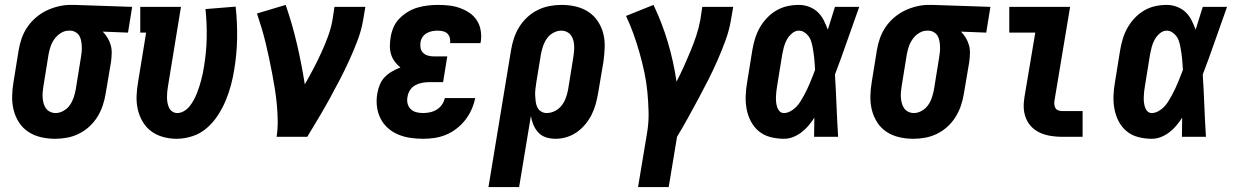

<svg xmlns="http://www.w3.org/2000/svg" viewBox="-20 -558 5040 783"><path d="M205 8Q175 8 147 1.5Q119 -5 96 -20Q73 -35 58 -58Q43 -81 36 -108Q29 -135 29.5 -164.5Q30 -194 35 -223L56 -353Q60 -378 68.5 -402Q77 -426 91.5 -447.5Q106 -469 126.5 -486.5Q147 -504 170 -515Q193 -526 218 -532Q243 -538 267 -538Q271 -538 275 -538Q279 -538 283 -538L519 -530L502 -425L399 -429Q410 -418 418.5 -404Q427 -390 431.5 -374Q436 -358 435.5 -341Q435 -324 433 -307L411 -177Q407 -152 399 -128Q391 -104 377.5 -82Q364 -60 344.5 -42Q325 -24 301.5 -12.5Q278 -1 253.5 3.5Q229 8 205 8ZM207 -97Q223 -97 239 -106Q255 -115 265 -129.5Q275 -144 280.5 -160.5Q286 -177 289 -194L310 -324Q312 -335 313 -346.5Q314 -358 313.5 -369Q313 -380 311 -391Q309 -402 304 -411Q299 -420 289.5 -426Q280 -432 269 -433H265Q264 -433 263 -433Q262 -433 260 -433Q244 -433 228.5 -423.5Q213 -414 202.5 -399.5Q192 -385 186.5 -369Q181 -353 178 -336L157 -206Q155 -194 154 -182Q153 -170 154 -158.5Q155 -147 158 -136Q161 -125 167.5 -116Q174 -107 184.5 -102Q195 -97 207 -97Z M700 8Q672 8 645 0.5Q618 -7 597 -22.5Q576 -38 562 -61.5Q548 -85 542 -111.5Q536 -138 537 -166.5Q538 -195 543 -223L576 -425H552V-530H718L665 -206Q665 -206 665 -206Q665 -206 665 -206Q663 -195 662 -183.5Q661 -172 661 -161Q661 -150 663 -139Q665 -128 669.5 -118.5Q674 -109 683 -103Q692 -97 703 -97Q703 -97 703 -97Q703 -97 703 -97Q717 -97 730.5 -105Q744 -113 753.5 -125Q763 -137 770 -150Q777 -163 782.5 -176.5Q788 -190 792.5 -204Q797 -218 800.5 -231.5Q804 -245 807 -259Q810 -273 812 -287Q822 -347 823 -405Q824 -463 818 -521L941 -531Q948 -467 947 -402.5Q946 -338 935 -273Q930 -241 921.5 -209.5Q913 -178 900 -147Q887 -116 868 -87Q849 -58 823 -35.5Q797 -13 764.5 -2.5Q732 8 700 8Z M1108 0Q1113 -33 1112.5 -66Q1112 -99 1109 -131Q1106 -163 1101 -195Q1096 -227 1090 -258Q1084 -289 1077.5 -320Q1071 -351 1063.5 -382Q1056 -413 1047 -443Q1038 -473 1028 -503L1145 -538Q1172 -460 1191 -378.5Q1210 -297 1223 -214Q1241 -245 1258 -277.5Q1275 -310 1290 -342.5Q1305 -375 1317.5 -409Q1330 -443 1336 -477L1344 -530H1470L1461 -477Q1454 -435 1438.5 -394Q1423 -353 1404.5 -312.5Q1386 -272 1365.5 -232.5Q1345 -193 1323.5 -154Q1302 -115 1279 -76.5Q1256 -38 1233 0Z M1705 8Q1678 8 1652 4Q1626 0 1602.5 -10Q1579 -20 1560.5 -37Q1542 -54 1531 -76.5Q1520 -99 1517 -125.5Q1514 -152 1519 -178Q1522 -196 1529 -213Q1536 -230 1549 -243.5Q1562 -257 1578.5 -266.5Q1595 -276 1613 -283Q1600 -293 1590 -306.5Q1580 -320 1575 -336Q1570 -352 1570 -370Q1570 -388 1573 -405Q1576 -426 1584.5 -446Q1593 -466 1608.5 -482Q1624 -498 1643 -509.5Q1662 -521 1682.5 -527Q1703 -533 1724 -535.5Q1745 -538 1765 -538Q1789 -538 1811.5 -535.5Q1834 -533 1855 -525.5Q1876 -518 1894 -506Q1912 -494 1924 -476Q1936 -458 1940 -435.5Q1944 -413 1941 -390Q1940 -388 1940 -386Q1940 -384 1939 -382H1815Q1815 -382 1815 -383Q1815 -384 1816 -384Q1817 -395 1814 -405Q1811 -415 1804 -421.5Q1797 -428 1786.5 -430.5Q1776 -433 1765 -433Q1754 -433 1743 -431Q1732 -429 1721.5 -423.5Q1711 -418 1704 -408Q1697 -398 1695 -387Q1693 -375 1695 -363Q1697 -351 1705 -343Q1713 -335 1724.5 -331.5Q1736 -328 1748 -328H1804L1787 -223H1731Q1717 -223 1702.5 -220.5Q1688 -218 1674.5 -211Q1661 -204 1652.5 -191Q1644 -178 1642 -164Q1639 -150 1642 -136.5Q1645 -123 1654.5 -113.5Q1664 -104 1677.5 -100.5Q1691 -97 1705 -97Q1719 -97 1733.5 -100Q1748 -103 1761 -111Q1774 -119 1782.5 -131.5Q1791 -144 1794 -158H1918Q1913 -134 1903 -111.5Q1893 -89 1878 -69.5Q1863 -50 1842.5 -34Q1822 -18 1799 -8.5Q1776 1 1752.5 4.5Q1729 8 1705 8Z M1972 205 2064 -353Q2068 -378 2076 -402Q2084 -426 2097.5 -448Q2111 -470 2130.5 -488Q2150 -506 2173.5 -517.5Q2197 -529 2221.5 -533.5Q2246 -538 2271 -538Q2300 -538 2328 -531.5Q2356 -525 2379 -510Q2402 -495 2417.5 -472Q2433 -449 2440 -422Q2447 -395 2446 -365.5Q2445 -336 2441 -307L2419 -177Q2415 -154 2409 -132.5Q2403 -111 2392.5 -90Q2382 -69 2366.5 -50.5Q2351 -32 2331.5 -18.5Q2312 -5 2290 1.5Q2268 8 2245 8Q2225 8 2206.5 2Q2188 -4 2175.5 -17.5Q2163 -31 2155.5 -48.5Q2148 -66 2145 -85L2097 205ZM2209 -97Q2227 -97 2243.5 -105.5Q2260 -114 2271 -128.5Q2282 -143 2288 -160Q2294 -177 2297 -194L2318 -324Q2320 -336 2321 -348Q2322 -360 2321.5 -371.5Q2321 -383 2318 -394Q2315 -405 2308.5 -414Q2302 -423 2291.5 -428Q2281 -433 2269 -433Q2252 -433 2236 -424Q2220 -415 2210 -400.5Q2200 -386 2194.5 -369.5Q2189 -353 2186 -337L2167 -221Q2165 -208 2163.5 -195Q2162 -182 2162.5 -169.5Q2163 -157 2164.5 -144.5Q2166 -132 2171 -121Q2176 -110 2186.5 -103.5Q2197 -97 2209 -97Z M2582 205 2619 -17Q2626 -59 2625 -101Q2624 -143 2620 -184Q2616 -225 2607.5 -264.5Q2599 -304 2588 -343Q2577 -382 2563.5 -419.5Q2550 -457 2533 -493L2645 -538Q2680 -465 2703.5 -386Q2727 -307 2739 -225Q2755 -256 2769 -287Q2783 -318 2796 -349.5Q2809 -381 2819.5 -412.5Q2830 -444 2836 -477L2844 -530H2970L2961 -477Q2954 -435 2939 -394Q2924 -353 2906.5 -313Q2889 -273 2869 -233.5Q2849 -194 2828 -155Q2807 -116 2785.5 -77Q2764 -38 2741 0L2707 205Z M3177 8Q3149 8 3122 1Q3095 -6 3075 -22.5Q3055 -39 3042.5 -62.5Q3030 -86 3025 -112.5Q3020 -139 3021 -167Q3022 -195 3027 -223L3048 -353Q3052 -377 3059 -400Q3066 -423 3078 -444.5Q3090 -466 3107.5 -484.5Q3125 -503 3146.5 -515.5Q3168 -528 3191.5 -533Q3215 -538 3238 -538Q3260 -538 3280.5 -530Q3301 -522 3315.5 -508Q3330 -494 3339.5 -475Q3349 -456 3356 -437Q3363 -460 3370.5 -483.5Q3378 -507 3385 -530H3484Q3459 -461 3435 -391.5Q3411 -322 3385 -254Q3389 -190 3391.5 -126.5Q3394 -63 3398 0H3300Q3300 -19 3300.5 -38.5Q3301 -58 3301 -78Q3290 -61 3277 -45.5Q3264 -30 3248 -18Q3232 -6 3214 1Q3196 8 3177 8ZM3177 -97Q3190 -97 3203 -104Q3216 -111 3226.5 -121.5Q3237 -132 3244.5 -144.5Q3252 -157 3259 -169.5Q3266 -182 3272 -195Q3278 -208 3283.5 -221Q3289 -234 3294 -247Q3299 -260 3304 -273Q3303 -285 3302.5 -297Q3302 -309 3300.5 -321Q3299 -333 3297.5 -344.5Q3296 -356 3293.5 -368Q3291 -380 3287.5 -391Q3284 -402 3277 -411Q3270 -420 3260 -426.5Q3250 -433 3238 -433Q3223 -433 3210 -422Q3197 -411 3189 -396.5Q3181 -382 3177 -367Q3173 -352 3170 -336L3149 -206Q3147 -196 3146 -185Q3145 -174 3144.5 -163.5Q3144 -153 3145 -142.5Q3146 -132 3149 -122Q3152 -112 3159 -104.5Q3166 -97 3177 -97Z M3705 8Q3675 8 3647 1.5Q3619 -5 3596 -20Q3573 -35 3558 -58Q3543 -81 3536 -108Q3529 -135 3529.5 -164.5Q3530 -194 3535 -223L3556 -353Q3560 -378 3568.5 -402Q3577 -426 3591.5 -447.5Q3606 -469 3626.5 -486.5Q3647 -504 3670 -515Q3693 -526 3718 -532Q3743 -538 3767 -538Q3771 -538 3775 -538Q3779 -538 3783 -538L4019 -530L4002 -425L3899 -429Q3910 -418 3918.5 -404Q3927 -390 3931.5 -374Q3936 -358 3935.5 -341Q3935 -324 3933 -307L3911 -177Q3907 -152 3899 -128Q3891 -104 3877.5 -82Q3864 -60 3844.5 -42Q3825 -24 3801.5 -12.5Q3778 -1 3753.5 3.5Q3729 8 3705 8ZM3707 -97Q3723 -97 3739 -106Q3755 -115 3765 -129.5Q3775 -144 3780.5 -160.5Q3786 -177 3789 -194L3810 -324Q3812 -335 3813 -346.5Q3814 -358 3813.5 -369Q3813 -380 3811 -391Q3809 -402 3804 -411Q3799 -420 3789.5 -426Q3780 -432 3769 -433H3765Q3764 -433 3763 -433Q3762 -433 3760 -433Q3744 -433 3728.5 -423.5Q3713 -414 3702.5 -399.5Q3692 -385 3686.5 -369Q3681 -353 3678 -336L3657 -206Q3655 -194 3654 -182Q3653 -170 3654 -158.5Q3655 -147 3658 -136Q3661 -125 3667.5 -116Q3674 -107 3684.5 -102Q3695 -97 3707 -97Z M4312 0Q4289 0 4266.5 -3.5Q4244 -7 4224 -15.5Q4204 -24 4188.5 -39Q4173 -54 4164.5 -74.5Q4156 -95 4155 -117.5Q4154 -140 4158 -163L4202 -425H4096V-530H4344L4280 -146Q4279 -138 4280 -130Q4281 -122 4285 -116Q4289 -110 4296.5 -107.5Q4304 -105 4312 -105H4395V0Z M4677 8Q4649 8 4622 1Q4595 -6 4575 -22.5Q4555 -39 4542.5 -62.5Q4530 -86 4525 -112.5Q4520 -139 4521 -167Q4522 -195 4527 -223L4548 -353Q4552 -377 4559 -400Q4566 -423 4578 -444.5Q4590 -466 4607.5 -484.5Q4625 -503 4646.5 -515.5Q4668 -528 4691.5 -533Q4715 -538 4738 -538Q4760 -538 4780.5 -530Q4801 -522 4815.5 -508Q4830 -494 4839.5 -475Q4849 -456 4856 -437Q4863 -460 4870.5 -483.5Q4878 -507 4885 -530H4984Q4959 -461 4935 -391.5Q4911 -322 4885 -254Q4889 -190 4891.5 -126.5Q4894 -63 4898 0H4800Q4800 -19 4800.5 -38.5Q4801 -58 4801 -78Q4790 -61 4777 -45.5Q4764 -30 4748 -18Q4732 -6 4714 1Q4696 8 4677 8ZM4677 -97Q4690 -97 4703 -104Q4716 -111 4726.5 -121.5Q4737 -132 4744.5 -144.5Q4752 -157 4759 -169.5Q4766 -182 4772 -195Q4778 -208 4783.5 -221Q4789 -234 4794 -247Q4799 -260 4804 -273Q4803 -285 4802.5 -297Q4802 -309 4800.5 -321Q4799 -333 4797.5 -344.5Q4796 -356 4793.5 -368Q4791 -380 4787.5 -391Q4784 -402 4777 -411Q4770 -420 4760 -426.5Q4750 -433 4738 -433Q4723 -433 4710 -422Q4697 -411 4689 -396.5Q4681 -382 4677 -367Q4673 -352 4670 -336L4649 -206Q4647 -196 4646 -185Q4645 -174 4644.5 -163.5Q4644 -153 4645 -142.5Q4646 -132 4649 -122Q4652 -112 4659 -104.5Q4666 -97 4677 -97Z"/></svg>

Font: Iosevka Slab Extrabold Oblique
Style: Regular
Weight: 800
Italic angle: -9°
Monospace: yes
Designer: Belleve Invis
Foundry: Belleve Invis
Version: Version 11.1.1; ttfautohint (v1.8.3)